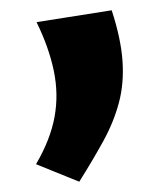

<svg xmlns="http://www.w3.org/2000/svg" viewBox="-20 -163 308 373"><path d="M134 190 50 156Q78 108 86 64Q94 20 84.5 -25.5Q75 -71 51 -120L197 -143Q215 -88 218 -44.5Q221 -1 211 36.5Q201 74 181 110.5Q161 147 134 190Z"/></svg>

Font: Marhey Light Medium
Style: Regular
Weight: 500
Version: Version 1.000